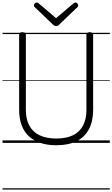

<svg xmlns="http://www.w3.org/2000/svg" viewBox="-20 -1149 903 1544"><path d="M433 19Q361 19 305 0.5Q249 -18 211 -54Q173 -90 153.5 -143.5Q134 -197 134 -266V-871Q134 -881 140 -885.5Q146 -890 160 -890Q175 -890 181.5 -885.5Q188 -881 188 -871V-264Q188 -190 216 -138.5Q244 -87 299 -61Q354 -35 433 -35Q512 -35 566 -61Q620 -87 647.5 -138.5Q675 -190 675 -264V-871Q675 -881 681.5 -885.5Q688 -890 702 -890Q729 -890 729 -871V-266Q729 -174 695 -110Q661 -46 595.5 -13.5Q530 19 433 19ZM587 -1129Q595 -1129 602 -1121.5Q609 -1114 609 -1105Q609 -1103 608.5 -1100Q608 -1097 604 -1093L456 -951Q451 -946 445.5 -942.5Q440 -939 431 -939Q422 -939 417 -942.5Q412 -946 406 -951L258 -1093Q254 -1097 253.5 -1100.5Q253 -1104 253 -1106Q253 -1115 260.5 -1122Q268 -1129 275 -1129Q280 -1129 284 -1126.5Q288 -1124 292 -1121L431 -1003L570 -1121Q575 -1124 578.5 -1126.5Q582 -1129 587 -1129ZM0 365H863V375H0ZM0 -20H863V0H0ZM0 -505H863V-500H0ZM0 -885H863V-875H0Z"/></svg>

Font: Playwrite GB S Guides
Style: Regular
Weight: 400
Designer: Veronika Burian, José Scaglione
Foundry: TypeTogether
Version: Version 1.003